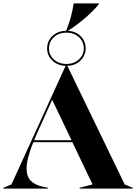

<svg xmlns="http://www.w3.org/2000/svg" viewBox="-35 -1121 809 1141"><path d="M-15 -5 33 -25 355 -730Q307 -731 276 -761Q245 -791 245 -833Q245 -877 276.5 -907Q308 -937 358 -938Q390 -1015 403 -1101H553V-1097Q524 -1060 474.5 -1017Q425 -974 369 -938Q416 -935 445 -905.5Q474 -876 474 -833Q474 -792 443.5 -761.5Q413 -731 365 -730L706 -25L754 -5V0H438V-5L515 -25L395 -276H163Q123 -177 123 -120Q123 -71 149 -45.5Q175 -20 226 -10L250 -5V0H-15ZM390 -288 275 -528 181 -319 168 -288ZM360 -741Q405 -741 434 -768Q463 -795 463 -833Q463 -873 434 -900Q405 -927 360 -927Q314 -927 285 -900Q256 -873 256 -833Q256 -795 285 -768Q314 -741 360 -741Z"/></svg>

Font: Nyght Serif Bold
Style: Regular
Weight: 700
Designer: Maksym Kobuzan
Version: Version 0.410